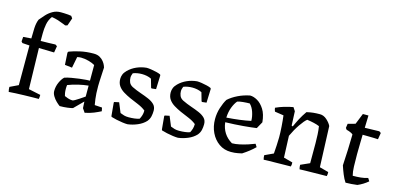

<svg xmlns="http://www.w3.org/2000/svg" viewBox="-67 -1115 3152 1529"><g transform="rotate(15 1509.0 -350.0)"><path d="M45 8Q42 -1 41 -12Q40 -23 40 -32L109 -65V-392L50 -396L40 -407L43 -445L109 -450Q109 -491 111 -534.5Q113 -578 126 -609Q144 -631 166 -655Q188 -679 217 -695.5Q246 -712 282 -712Q292 -712 309 -711.5Q326 -711 343 -709.5Q360 -708 369 -706L382 -688L360 -625L342 -620L328 -626Q304 -636 277.5 -644.5Q251 -653 223 -657Q200 -626 193 -588Q186 -550 186 -512V-450Q216 -450 246.5 -451Q277 -452 307 -453L322 -443L313 -389L187 -392L195 -55L294 -34Q294 -27 293.5 -17.5Q293 -8 291 0Q270 0 238 0.5Q206 1 170 2Q134 3 101 4.5Q68 6 45 8Z M573 0Q560 4 530.5 8Q501 12 466 12Q452 2 435 -14.5Q418 -31 405.5 -52Q393 -73 393 -93Q393 -131 408.5 -165Q424 -199 443 -216Q467 -224 498.5 -229.5Q530 -235 561 -239Q592 -243 615 -244.5Q638 -246 647 -246V-375Q627 -387 595 -396Q563 -405 532 -405Q524 -405 516 -404Q508 -403 500 -401L482 -309L422 -316L416 -416L422 -425Q456 -438 507.5 -450Q559 -462 621 -462Q651 -462 671 -450.5Q691 -439 703.5 -423Q716 -407 721.5 -393.5Q727 -380 728 -376Q727 -350 725 -318.5Q723 -287 722 -260Q721 -233 721 -221Q721 -157 726.5 -116.5Q732 -76 734 -68L795 -64L801 -35Q776 -22 744.5 -9Q713 4 672 12L650 -20L647 -74ZM486 -76Q494 -72 513.5 -65Q533 -58 552 -58Q558 -58 572 -66Q586 -74 602 -84.5Q618 -95 631 -104Q644 -113 647 -115V-205Q607 -201 564 -191Q521 -181 480 -165Q479 -158 478.5 -150.5Q478 -143 478 -136Q478 -115 480.5 -99.5Q483 -84 486 -76Z M1025 12Q1008 12 982.5 8.5Q957 5 932 -0.5Q907 -6 888 -12L885 -19L875 -127L878 -132L916 -140L949 -60Q966 -53 981.5 -48.5Q997 -44 1019 -44Q1045 -44 1068.5 -47Q1092 -50 1108 -56Q1117 -73 1122 -90Q1127 -107 1127 -128Q1101 -149 1065 -164Q1029 -179 994 -194Q963 -208 936 -224.5Q909 -241 892.5 -264.5Q876 -288 876 -323Q876 -341 883 -359Q890 -377 908 -395Q937 -424 975.5 -441Q1014 -458 1057 -462Q1073 -462 1095 -458.5Q1117 -455 1138.5 -450Q1160 -445 1174 -438L1177 -431L1173 -317L1137 -313L1132 -317L1112 -387Q1095 -396 1074.5 -400Q1054 -404 1034 -404Q994 -404 961 -391Q957 -381 954.5 -372Q952 -363 952 -353Q952 -334 959.5 -315.5Q967 -297 989 -285Q1026 -267 1063 -254.5Q1100 -242 1131 -228.5Q1162 -215 1180.5 -196Q1199 -177 1199 -146Q1199 -122 1194 -99Q1189 -76 1172 -55Q1146 -27 1106 -10Q1066 7 1025 12Z M1441 12Q1424 12 1398.5 8.5Q1373 5 1348 -0.5Q1323 -6 1304 -12L1301 -19L1291 -127L1294 -132L1332 -140L1365 -60Q1382 -53 1397.5 -48.5Q1413 -44 1435 -44Q1461 -44 1484.5 -47Q1508 -50 1524 -56Q1533 -73 1538 -90Q1543 -107 1543 -128Q1517 -149 1481 -164Q1445 -179 1410 -194Q1379 -208 1352 -224.5Q1325 -241 1308.5 -264.5Q1292 -288 1292 -323Q1292 -341 1299 -359Q1306 -377 1324 -395Q1353 -424 1391.5 -441Q1430 -458 1473 -462Q1489 -462 1511 -458.5Q1533 -455 1554.5 -450Q1576 -445 1590 -438L1593 -431L1589 -317L1553 -313L1548 -317L1528 -387Q1511 -396 1490.5 -400Q1470 -404 1450 -404Q1410 -404 1377 -391Q1373 -381 1370.5 -372Q1368 -363 1368 -353Q1368 -334 1375.5 -315.5Q1383 -297 1405 -285Q1442 -267 1479 -254.5Q1516 -242 1547 -228.5Q1578 -215 1596.5 -196Q1615 -177 1615 -146Q1615 -122 1610 -99Q1605 -76 1588 -55Q1562 -27 1522 -10Q1482 7 1441 12Z M1877 12Q1821 12 1778.5 -18Q1736 -48 1712 -98Q1688 -148 1688 -209Q1688 -257 1702.5 -302.5Q1717 -348 1736 -379Q1768 -408 1813.5 -430Q1859 -452 1910 -462Q1939 -462 1971 -443.5Q2003 -425 2028 -385.5Q2053 -346 2059 -281L2028 -225Q1988 -219 1919.5 -213Q1851 -207 1773 -205Q1784 -107 1868 -57Q1896 -57 1930.5 -64.5Q1965 -72 1997 -82.5Q2029 -93 2051 -102L2066 -78Q2026 -38 1967 0Q1958 2 1933.5 7Q1909 12 1877 12ZM1772 -243Q1889 -251 1971 -269Q1971 -303 1958.5 -340.5Q1946 -378 1923 -400Q1899 -400 1867.5 -397Q1836 -394 1822 -388Q1803 -366 1788.5 -328.5Q1774 -291 1772 -243Z M2146 4Q2143 -5 2142 -14Q2141 -23 2141 -32L2212 -65Q2214 -94 2216.5 -131.5Q2219 -169 2219 -200Q2219 -238 2215.5 -289Q2212 -340 2207 -378L2134 -389Q2130 -397 2128.5 -404.5Q2127 -412 2126 -419Q2158 -434 2195 -445Q2232 -456 2267 -462L2286 -433L2291 -316L2301 -312Q2315 -344 2333 -378.5Q2351 -413 2377 -450Q2407 -457 2431.5 -459.5Q2456 -462 2486 -462Q2517 -462 2543.5 -438Q2570 -414 2581 -390Q2584 -306 2587.5 -222Q2591 -138 2594 -54L2668 -34Q2670 -17 2665 0Q2652 0 2621.5 0.5Q2591 1 2555 1.5Q2519 2 2488 2.5Q2457 3 2442 4Q2439 -5 2438 -14Q2437 -23 2437 -32L2511 -65V-230Q2511 -263 2509 -301Q2507 -339 2502 -368Q2481 -377 2454.5 -383Q2428 -389 2399 -393Q2378 -377 2347.5 -332.5Q2317 -288 2291 -232L2298 -54L2372 -34Q2374 -17 2369 0Q2356 0 2325.5 0.5Q2295 1 2259 1.5Q2223 2 2192 2.5Q2161 3 2146 4Z M2823 12Q2806 -13 2792 -47.5Q2778 -82 2767 -116Q2771 -181 2773.5 -245Q2776 -309 2777 -373Q2769 -381 2753 -387.5Q2737 -394 2723 -397L2713 -410L2718 -445L2779 -462L2815 -552H2861L2858 -450L2977 -453L2992 -443L2983 -389Q2973 -390 2948.5 -390.5Q2924 -391 2898 -391.5Q2872 -392 2856 -392Q2855 -360 2854.5 -326Q2854 -292 2853.5 -266Q2853 -240 2853 -231Q2853 -173 2854.5 -129.5Q2856 -86 2864 -56Q2900 -56 2929.5 -59Q2959 -62 2988 -71L3003 -47Q2964 -14 2919 5Q2895 8 2871 10Q2847 12 2823 12Z"/></g></svg>

Font: Labrada
Style: Regular
Weight: 400
Designer: Mercedes Jáuregui
Foundry: Omnibus-Type Team
Version: Version 1.000; ttfautohint (v1.8.4.7-5d5b)